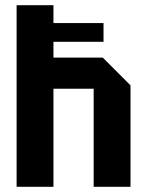

<svg xmlns="http://www.w3.org/2000/svg" viewBox="-20 -720 567 740"><path d="M44 0V-700H186V-498H376L483 -391V0H341V-378H186V0ZM52 -559V-631H379V-559Z"/></svg>

Font: Tektur SemiCondensed SemiBold
Style: Regular
Weight: 600
Width: 4
Designer: Adam Jagosz
Foundry: Adam Jagosz
Version: Version 1.005;gftools[0.9.30]